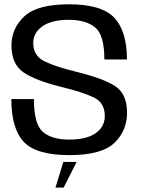

<svg xmlns="http://www.w3.org/2000/svg" viewBox="-20 -700 649 872"><path d="M232 152H269L328 35.5H267.5ZM295 4.5Q442 4.5 499.5 -51Q557 -106.5 557 -187.5Q557 -273 504 -308.2Q451 -343.5 324.5 -374.5Q233.5 -396.5 182.2 -421.5Q131 -446.5 131 -505Q131 -551.5 173 -580.8Q215 -610 293 -610Q369.5 -610 411.8 -575.8Q454 -541.5 454 -430H556.5Q556.5 -558 499.2 -619.2Q442 -680.5 294 -680.5Q149 -680.5 90.5 -625.8Q32 -571 32 -494Q32 -410 85 -372.5Q138 -335 261.5 -304.5Q354 -282 405 -258Q456 -234 456 -173.5Q456 -124 414.2 -95Q372.5 -66 294.5 -66Q216 -66 175 -100.8Q134 -135.5 134 -250H31.5Q31.5 -115.5 88.2 -55.5Q145 4.5 295 4.5Z"/></svg>

Font: Anybody UltraCondensed Thin
Style: Regular
Weight: 400
Version: Version 1.111